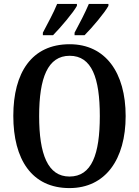

<svg xmlns="http://www.w3.org/2000/svg" viewBox="-20 -951 710 981"><path d="M361 -784V-771H412C452 -811 515 -886 534 -921V-931H434C415 -886 387 -832 361 -784ZM199 -784V-771H251C290 -811 354 -886 373 -921V-931H272C254 -886 224 -832 199 -784ZM335 10C519 10 622 -137 622 -358C622 -580 519 -725 336 -725C142 -725 48 -580 48 -359C48 -137 142 10 335 10ZM335 -49C224 -49 180 -163 180 -358C180 -553 224 -666 336 -666C449 -666 490 -553 490 -358C490 -163 449 -49 335 -49Z"/></svg>

Font: Noto Serif Tamil Condensed SemiBold
Style: Regular
Weight: 600
Width: 3
Designer: Indian Type Foundry, Tom Grace, and the Monotype Design Team
Foundry: Monotype Imaging Inc.
Version: Version 2.004